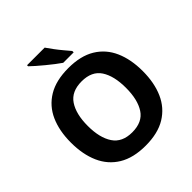

<svg xmlns="http://www.w3.org/2000/svg" viewBox="-245 -1105 1287 1287"><g transform="rotate(-45 398.0 -462.0)"><path d="M738 -358Q738 -247 701.5 -164.5Q665 -82 590 -36Q515 10 398 10Q282 10 206.5 -36Q131 -82 94.5 -165Q58 -248 58 -359Q58 -470 94.5 -552Q131 -634 206.5 -679.5Q282 -725 399 -725Q515 -725 590 -679.5Q665 -634 701.5 -551.5Q738 -469 738 -358ZM217 -358Q217 -246 260 -181.5Q303 -117 398 -117Q495 -117 537 -181.5Q579 -246 579 -358Q579 -471 537 -535Q495 -599 399 -599Q303 -599 260 -535Q217 -471 217 -358ZM384 -934Q399 -912 419.5 -884.5Q440 -857 461.5 -831.5Q483 -806 499 -787V-774H400Q381 -787 355.5 -806.5Q330 -826 303.5 -848Q277 -870 254 -890Q231 -910 217 -924V-934Z"/></g></svg>

Font: Noto Sans Gurmukhi
Style: Bold
Weight: 700
Designer: Jelle Bosma - Monotype Design Team
Foundry: Monotype Imaging Inc.
Version: Version 2.004; ttfautohint (v1.8.4.7-5d5b)